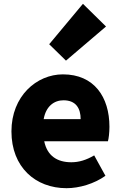

<svg xmlns="http://www.w3.org/2000/svg" viewBox="-20 -973 636 1007"><path d="M329 14C396 14 474 -9 533 -51L474 -158C433 -134 395 -122 354 -122C282 -122 228 -154 212 -232H546C550 -245 554 -277 554 -308C554 -464 474 -583 310 -583C172 -583 40 -469 40 -284C40 -96 166 14 329 14ZM209 -348C221 -416 264 -447 313 -447C378 -447 403 -405 403 -348ZM326 -655 536 -834 415 -953 238 -741Z"/></svg>

Font: Noto Sans CJK JP Black
Style: Regular
Weight: 900
Designer: Ryoko NISHIZUKA (kana & ideographs); Paul D. Hunt (Latin, Greek & Cyrillic); Wenlong ZHANG (bopomofo); Sandoll Communica
Foundry: Adobe Systems Incorporated
Version: Version 1.004;PS 1.004;hotconv 1.0.82;makeotf.lib2.5.63406